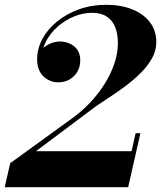

<svg xmlns="http://www.w3.org/2000/svg" viewBox="-45 -780 672 800"><path d="M-25.3 0 -2.5 -100 254.5 -286.2Q293.5 -313.8 328.2 -350.1Q363 -386.5 389.5 -428.1Q416 -469.8 431.1 -513.9Q446.2 -558 446.2 -601.3Q446.2 -638.5 435.1 -666.6Q424 -694.7 400.2 -710.7Q376.5 -726.7 338.5 -726.7Q301.5 -726.7 264.4 -711.7Q227.2 -696.7 196.5 -670.1Q165.7 -643.5 147.2 -608.5Q128.7 -573.5 128.7 -533.2H110.7Q110.7 -552 124.6 -568.9Q138.5 -585.8 159.9 -596.4Q181.3 -607 204 -607Q239.3 -607 264.3 -586.6Q289.3 -566.3 289.3 -528.5Q289.3 -489.2 263.1 -463.1Q237 -437 197.5 -437Q162 -437 135.9 -462Q109.7 -487 109.7 -533.2Q109.7 -577.2 131.7 -617.9Q153.7 -658.5 192.9 -690.5Q232 -722.5 284.4 -741.2Q336.8 -760 397.5 -760Q458 -760 505.1 -741.4Q552.3 -722.8 579.3 -687.9Q606.3 -653 606.3 -604.3Q606.3 -569 588.1 -536.7Q570 -504.5 540.8 -475.5Q511.5 -446.5 477.5 -421.1Q443.5 -395.7 411.2 -374.9Q379 -354 355.2 -337.5L104.8 -150H503.3L520 -225H540L489 0Z"/></svg>

Font: Bodoni Moda
Style: Italic
Weight: 400
Italic angle: -13°
Designer: Owen Earl
Foundry: indestructible type
Version: Version 2.005